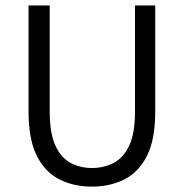

<svg xmlns="http://www.w3.org/2000/svg" viewBox="-20 -677 678 709"><path d="M318.8 12.2Q253.9 12.2 200.7 -13.9Q147.5 -40 116.5 -100.6Q85.4 -161.1 85.4 -265.1V-656.7H163.6V-264.2Q163.6 -184.6 184.6 -139.4Q205.6 -94.2 240.7 -75.4Q275.9 -56.6 318.8 -56.6Q363.3 -56.6 399.4 -75.2Q435.5 -93.8 457 -139.2Q478.5 -184.6 478.5 -264.2V-656.7H553.2V-265.1Q553.2 -160.6 522 -100.1Q490.7 -39.6 437.7 -13.7Q384.8 12.2 318.8 12.2Z"/></svg>

Font: Varta Light
Style: Regular
Weight: 400
Version: Version 1.004